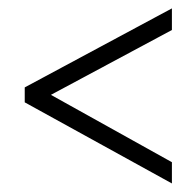

<svg xmlns="http://www.w3.org/2000/svg" viewBox="-20 -508 461 451"><path d="M38.1 -267.6V-302.7L383.8 -488.3V-437.5L99.6 -285.2L383.8 -127V-77.1Z"/></svg>

Font: Post No Bills Jaffna
Style: Regular
Weight: 400
Designer: Kosala Senevirathne, Siva Puranthara, Lasantha Premarathna, Tharique Azeez
Foundry: Mooniak
Version: Version 1.220 ; ttfautohint (v1.6)